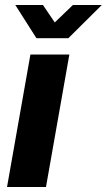

<svg xmlns="http://www.w3.org/2000/svg" viewBox="-20 -744 425 764"><path d="M8 0 101 -527H256L163 0ZM385 -724 252 -592H125L41 -724H151L218 -625H167L270 -724Z"/></svg>

Font: Archivo SemiCondensed ExtraBold
Style: Italic
Weight: 800
Width: 4
Italic angle: -10°
Designer: Hector Gatti
Foundry: Omnibus-Type
Version: Version 2.001